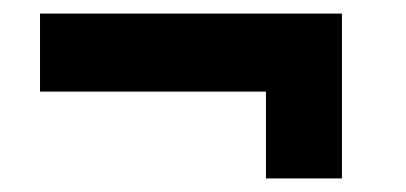

<svg xmlns="http://www.w3.org/2000/svg" viewBox="-20 -376 598 283"><path d="M484 -356V-113H372V-241H39V-356Z"/></svg>

Font: Piazzolla SC ExtraBold
Style: Regular
Weight: 800
Designer: Juan Pablo del Peral
Foundry: Huerta Tipografica
Version: Version 1.330